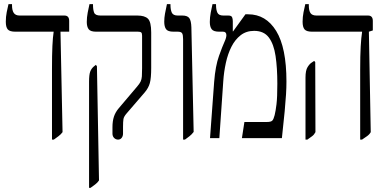

<svg xmlns="http://www.w3.org/2000/svg" viewBox="-20 -667 1872 927"><path d="M231 7V-335Q231 -402 233 -445Q235 -488 239 -513V-514H54Q27 -514 17.5 -525Q8 -536 8 -562Q8 -586 12.5 -608.5Q17 -631 21 -647H38V-642Q38 -617 46.5 -604.5Q55 -592 75 -592H291Q314 -592 314 -566V-514H272L282 -29Q274 -18 262.5 -9.5Q251 -1 240 7Z M550 7Q539 7 531 -1Q523 -9 523 -22V-53Q523 -82 530 -103.5Q537 -125 553 -144L642 -249Q654 -263 659 -273.5Q664 -284 665 -298.5Q666 -313 666 -338V-495Q666 -507 661.5 -510.5Q657 -514 646 -514H444Q417 -514 408 -526Q399 -538 399 -561Q399 -583 403.5 -606.5Q408 -630 412 -647H429V-644Q429 -620 434.5 -606Q440 -592 465 -592H643Q679 -592 694.5 -576.5Q710 -561 710 -510V-339Q710 -290 703.5 -266Q697 -242 678 -220L591 -119Q578 -104 576 -92Q574 -80 574 -54V-22Q574 -10 567.5 -1.5Q561 7 550 7ZM410 240V-273Q410 -306 415.5 -321Q421 -336 433 -346L443 -354L448 -347L458 204Q451 215 439.5 223.5Q428 232 417 240Z M864 7V-478Q864 -498 859.5 -506Q855 -514 838 -514H818Q790 -514 781.5 -526.5Q773 -539 773 -562Q773 -581 776.5 -600.5Q780 -620 786 -647H803V-644Q803 -620 809.5 -606Q816 -592 838 -592H860Q885 -592 894 -579.5Q903 -567 904 -535L915 -30Q905 -17 894.5 -9Q884 -1 873 7Z M994 0 1014 -272Q1020 -349 1037.5 -397.5Q1055 -446 1063 -463Q1069 -476 1071 -484Q1073 -492 1073 -497Q1073 -514 1057 -514H1038Q1011 -514 1002 -526Q993 -538 993 -561Q993 -583 997.5 -606.5Q1002 -630 1006 -647H1023V-644Q1023 -620 1029.5 -606Q1036 -592 1058 -592H1082Q1097 -592 1100.5 -584Q1104 -576 1104 -565V-516L1105 -515L1165 -598H1178Q1264 -598 1313.5 -517.5Q1363 -437 1363 -273Q1363 -244 1361 -211.5Q1359 -179 1354.5 -130Q1350 -81 1341 0H1148L1160 -78H1268Q1288 -78 1294.5 -84.5Q1301 -91 1306 -111Q1311 -131 1315 -164Q1319 -197 1319 -263Q1319 -339 1310.5 -396.5Q1302 -454 1278 -486Q1254 -518 1207 -518Q1169 -518 1142 -497Q1115 -476 1097.5 -441.5Q1080 -407 1070.5 -363.5Q1061 -320 1058 -275L1039 0Z M1719 7V-331Q1719 -399 1721.5 -442.5Q1724 -486 1728 -511V-514H1487Q1460 -514 1450.5 -525Q1441 -536 1441 -562Q1441 -585 1445.5 -608Q1450 -631 1454 -647H1471V-641Q1471 -616 1479 -604Q1487 -592 1508 -592H1757Q1780 -592 1780 -566V-520L1761 -514L1770 -29Q1764 -18 1752 -9.5Q1740 -1 1728 7ZM1455 7V-293Q1455 -327 1465 -343Q1475 -359 1485 -365L1497 -373L1502 -367L1503 -29Q1497 -17 1487 -9.5Q1477 -2 1464 7Z"/></svg>

Font: Noto Serif Hebrew ExtraCondensed
Style: Regular
Weight: 400
Width: 2
Designer: Monotype Design Team
Foundry: Monotype Imaging Inc.
Version: Version 2.004; ttfautohint (v1.8.4.7-5d5b)